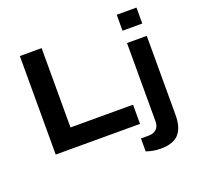

<svg xmlns="http://www.w3.org/2000/svg" viewBox="-154 -892 1300 1258"><g transform="rotate(-20 496.5 -262.5)"><path d="M786.1 -612.8V-724.1H923.8V-612.8ZM97.2 0V-687H249V-133.8H685.1V0ZM757.8 199.2Q707 199.2 658.2 182.1V91.8H710.9Q746.6 91.8 766.4 72.8Q786.1 53.7 786.1 20V-526.9H923.8V22.9Q923.8 64.9 915.8 95.9Q907.7 127 889.2 150.9Q870.6 174.8 837.6 187Q804.7 199.2 757.8 199.2Z"/></g></svg>

Font: Archivo Expanded SemiBold
Style: Regular
Weight: 600
Width: 7
Designer: Hector Gatti
Foundry: Omnibus-Type
Version: Version 2.001